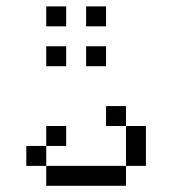

<svg xmlns="http://www.w3.org/2000/svg" viewBox="-20 -770 540 602"><path d="M187.5 -312.5V-375H125V-312.5H62.5V-250H125V-187.5H375V-250H125V-312.5ZM187.5 -562.5V-625H125V-562.5ZM312.5 -562.5V-625H250V-562.5ZM187.5 -687.5V-750H125V-687.5ZM312.5 -687.5V-750H250V-687.5ZM375 -250H437.5Q437.5 -250 437.5 -375H375Q375 -375 375 -250ZM375 -375V-437.5H312.5V-375Z"/></svg>

Font: UnifontExMono
Style: Regular
Weight: 500
Version: Version 15.0.06